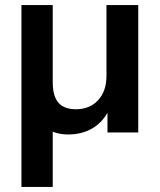

<svg xmlns="http://www.w3.org/2000/svg" viewBox="-20 -525 636 761"><path d="M528 -505V0H406V-78Q382 -36 342 -14Q302 8 250 8Q217 8 189 -3V216H65V-505H189V-199Q189 -144 211.5 -118Q234 -92 281 -92Q336 -92 369 -128Q402 -164 402 -224V-505Z"/></svg>

Font: Muli-Bold
Style: Bold
Weight: 700
Version: Version 2.000